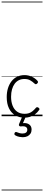

<svg xmlns="http://www.w3.org/2000/svg" viewBox="-20 -1468 557 2426"><path d="M291 19Q223 19 172 -11.5Q121 -42 93 -100Q65 -158 65 -241Q65 -302 80.5 -352.5Q96 -403 125 -440.5Q154 -478 196 -498.5Q238 -519 291 -519Q337 -519 381.5 -499Q426 -479 455 -445Q461 -437 460 -429.5Q459 -422 450 -413Q441 -404 433.5 -404Q426 -404 419 -410Q390 -437 361 -453.5Q332 -470 288 -470Q250 -470 219 -455Q188 -440 166 -410.5Q144 -381 132 -339.5Q120 -298 120 -245Q120 -182 139 -133.5Q158 -85 196 -57.5Q234 -30 292 -30Q322 -30 346 -38Q370 -46 391.5 -63.5Q413 -81 435 -107Q442 -114 450 -113.5Q458 -113 467 -107Q475 -101 478 -93.5Q481 -86 475 -79Q452 -45 421 -23Q390 -1 356.5 9Q323 19 291 19ZM266 266Q250 266 223 261Q196 256 171 241Q163 235 162 227.5Q161 220 165 211Q170 203 176.5 200.5Q183 198 192 202Q207 208 225.5 213.5Q244 219 264 219Q294 219 309.5 206.5Q325 194 325 170Q325 147 306 135.5Q287 124 245 129Q237 130 232 128.5Q227 127 223 122Q218 115 218.5 109Q219 103 223 94L265 -4H310L261 108L244 94Q281 83 311.5 89Q342 95 360.5 115Q379 135 379 170Q379 199 365 220.5Q351 242 326 254Q301 266 266 266ZM0 928H517V938H0ZM0 -20H517V0H0ZM0 -505H517V-500H0ZM0 -1448H517V-1438H0Z"/></svg>

Font: Playwrite ID Guides
Style: Regular
Weight: 400
Designer: Veronika Burian, José Scaglione
Foundry: TypeTogether
Version: Version 1.003